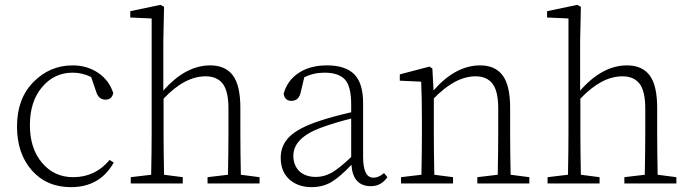

<svg xmlns="http://www.w3.org/2000/svg" viewBox="-20 -755 2837 790"><path d="M431 -97 448 -86Q391 15 272 15Q172 15 111 -54Q50 -123 50 -235Q50 -349 117.5 -417.5Q185 -486 279 -486Q338 -486 383.5 -455.5Q429 -425 446 -372Q440 -345 415 -345Q387 -345 377 -374L355 -438Q319 -456 279 -456Q203 -456 153 -396.5Q103 -337 103 -240Q103 -144 153 -85Q203 -26 281 -26Q372 -26 431 -97Z M971 -36 1048 -26V0H834V-26L918 -36Q920 -138 920 -210V-308Q920 -380 896.5 -410.5Q873 -441 826 -441Q740 -441 653 -349V-210Q653 -138 655 -36L732 -26V0H518V-26L602 -36Q604 -138 604 -210V-679L516 -683V-709L640 -735L655 -727L652 -585V-382Q743 -486 845 -486Q907 -486 938 -445Q969 -404 969 -311V-210Q969 -136 971 -36Z M1425 -109V-267Q1362 -252 1299 -229Q1187 -187 1187 -114Q1187 -78 1209 -53Q1235 -27 1280 -27Q1314 -27 1345.5 -45Q1377 -63 1425 -109ZM1560 -43 1574 -26Q1548 11 1506 11Q1432 11 1426 -77Q1379 -27 1343.5 -6Q1308 15 1262 15Q1206 15 1170.5 -17Q1135 -49 1135 -106Q1135 -157 1171 -192.5Q1207 -228 1290 -256Q1350 -276 1425 -293V-324Q1425 -400 1399 -428Q1373 -456 1315 -456Q1270 -456 1232 -437L1216 -370Q1207 -340 1179 -340Q1152 -340 1147 -369Q1162 -424 1209 -455Q1256 -486 1325 -486Q1401 -486 1437.5 -449.5Q1474 -413 1474 -331V-110Q1474 -24 1516 -24Q1536 -24 1554 -38Z M2081 -36 2158 -26V0H1944V-26L2028 -36Q2030 -138 2030 -210V-308Q2030 -380 2006.5 -410.5Q1983 -441 1937 -441Q1853 -441 1765 -350V-210Q1765 -138 1767 -36L1844 -26V0H1630V-26L1714 -36Q1716 -138 1716 -210V-257Q1716 -350 1713 -419L1625 -423V-449L1747 -481L1759 -473L1764 -383Q1854 -486 1956 -486Q2017 -486 2048 -445Q2079 -404 2079 -311V-210Q2079 -138 2081 -36Z M2686 -36 2763 -26V0H2549V-26L2633 -36Q2635 -138 2635 -210V-308Q2635 -380 2611.5 -410.5Q2588 -441 2541 -441Q2455 -441 2368 -349V-210Q2368 -138 2370 -36L2447 -26V0H2233V-26L2317 -36Q2319 -138 2319 -210V-679L2231 -683V-709L2355 -735L2370 -727L2367 -585V-382Q2458 -486 2560 -486Q2622 -486 2653 -445Q2684 -404 2684 -311V-210Q2684 -136 2686 -36Z"/></svg>

Font: TypoPRO Source Serif Pro
Style: Regular
Weight: 300
Designer: Frank Grießhammer
Foundry: Adobe Systems Incorporated
Version: Version 1.017;PS (version unavailable);hotconv 1.0.79;makeot